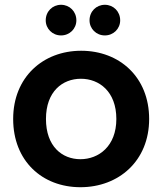

<svg xmlns="http://www.w3.org/2000/svg" viewBox="-20 -774 678 802"><path d="M316 8C476 8 603 -102 603 -277C603 -452 479 -562 319 -562C160 -562 35 -452 35 -277C35 -102 156 8 316 8ZM316 -109C239 -109 172 -163 172 -277C172 -392 241 -445 318 -445C394 -445 466 -392 466 -277C466 -163 392 -109 316 -109ZM171 -689C171 -654 199 -626 235 -626C271 -626 299 -654 299 -689C299 -726 271 -754 235 -754C199 -754 171 -726 171 -689ZM354 -689C354 -654 382 -626 418 -626C454 -626 482 -654 482 -689C482 -726 454 -754 418 -754C382 -754 354 -726 354 -689Z"/></svg>

Font: Arvore Sans SemiBold
Style: Regular
Weight: 600
Designer: Jonny Pinhorn (Latin) Dan Schunck (customization for Arvore)
Version: Version 1.000;Glyphs 3.3 (3305)